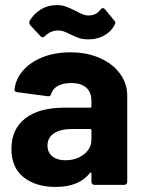

<svg xmlns="http://www.w3.org/2000/svg" viewBox="-20 -728 568 756"><path d="M257 -522Q322 -522 373 -499.5Q424 -477 452.5 -438Q481 -399 481 -351V-12Q481 -7 477.5 -3.5Q474 0 469 0H352Q347 0 343.5 -3.5Q340 -7 340 -12V-45Q340 -48 339 -48.5Q338 -49 337 -49Q336 -49 334 -47Q292 8 199 8Q121 8 73 -30Q25 -68 25 -142Q25 -219 79 -261.5Q133 -304 233 -304H335Q340 -304 340 -309V-331Q340 -364 320 -382.5Q300 -401 260 -401Q229 -401 208.5 -390Q188 -379 182 -359Q179 -349 171 -349Q170 -349 169 -349L48 -365Q37 -367 37 -373Q37 -373 37 -374Q41 -416 70.5 -450Q100 -484 148.5 -503Q197 -522 257 -522ZM237 -97Q280 -97 310 -120Q340 -143 340 -179V-215Q340 -220 335 -220H263Q218 -220 192.5 -203Q167 -186 167 -155Q167 -128 186 -112.5Q205 -97 237 -97ZM328 -573Q307 -573 293 -577.5Q279 -582 261 -591Q240 -601 230.5 -604.5Q221 -608 210 -608Q179 -608 157 -586Q152 -581 148 -581Q143 -581 140 -585L99 -629Q95 -634 95 -639Q95 -643 97 -646Q113 -674 141 -691Q169 -708 203 -708Q222 -708 236.5 -703Q251 -698 262.5 -692.5Q274 -687 278 -685Q297 -675 307 -671Q317 -667 328 -667Q359 -667 376 -691Q380 -696 385 -696Q390 -696 393 -692L430 -647Q434 -642 434 -638Q434 -635 433 -633Q420 -606 392.5 -589.5Q365 -573 328 -573Z"/></svg>

Font: LinhAnh
Style: Bold
Weight: 700
Designer: Jeremy Tribby
Foundry: Tribby Type
Version: Version 1.408